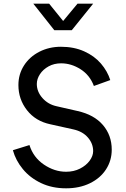

<svg xmlns="http://www.w3.org/2000/svg" viewBox="-20 -1011 686 1043"><path d="M50 -195 140 -223Q161 -156 218.5 -117Q276 -78 339 -78Q381 -78 414.5 -95Q448 -112 467 -138Q486 -164 486 -190Q486 -231 457.5 -264Q429 -297 379 -308L253 -336Q173 -353 126.5 -412.5Q80 -472 80 -549Q80 -608 110.5 -655.5Q141 -703 194 -730Q247 -757 311 -757Q382 -757 437.5 -732Q493 -707 528.5 -665.5Q564 -624 579 -576L490 -544Q468 -603 417.5 -635Q367 -667 312 -667Q274 -667 244 -650.5Q214 -634 197 -608Q180 -582 180 -555Q180 -513 210.5 -478.5Q241 -444 287 -434L401 -408Q491 -388 539 -332Q587 -276 587 -198Q587 -139 556 -91Q525 -43 468.5 -15.5Q412 12 339 12Q263 12 203 -16.5Q143 -45 104 -92.5Q65 -140 50 -195ZM161 -991H247L323 -897L401 -991H486L370 -847H275Z"/></svg>

Font: Eudoxus Sans Medium
Style: Regular
Weight: 500
Designer: Stijn de Vries
Foundry: tokotype
Version: Version 2.005